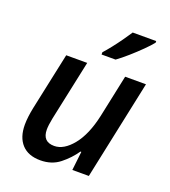

<svg xmlns="http://www.w3.org/2000/svg" viewBox="-141 -869 871 982"><g transform="rotate(20 295.0 -378.0)"><path d="M190.9 9.8Q125 9.8 89.8 -28.3Q54.7 -66.4 54.7 -134.8Q54.7 -154.8 57.6 -179Q60.5 -203.1 65.9 -229L132.3 -540.5H246.6L176.8 -212.4Q168.9 -172.9 168.9 -149.9Q168.9 -83.5 232.4 -83.5Q284.7 -83.5 332.8 -142.8Q380.9 -202.1 404.3 -310.1L453.1 -540.5H566.4L452.1 0H362.3L374 -102.5H369.1Q339.4 -59.1 296.1 -24.7Q252.9 9.8 190.9 9.8ZM300.8 -606V-618.2Q317.9 -637.2 338.1 -662.8Q358.4 -688.5 377.7 -715.8Q397 -743.2 412.1 -766.1H540V-757.3Q525.9 -739.3 496.8 -710.4Q467.8 -681.6 435.3 -653.1Q402.8 -624.5 377 -606Z"/></g></svg>

Font: Open Sans SemiBold
Style: Italic
Weight: 600
Italic angle: -12°
Designer: Monotype Design Team
Foundry: Monotype Imaging Inc.
Version: Version 3.003; ttfautohint (v1.8.4)